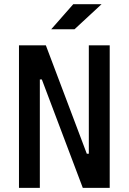

<svg xmlns="http://www.w3.org/2000/svg" viewBox="-20 -914 626 934"><path d="M382.8 0H513.7V-693.4H412.1V-166H402.3L203.1 -693.4H72.3V0H173.8V-527.3H183.6ZM229 -771.5H342.3L474.1 -893.6H336.4Z"/></svg>

Font: Cascadia Code PL
Style: Regular
Weight: 400
Monospace: yes
Designer: Aaron Bell
Foundry: Saja Typeworks
Version: Version 2404.023